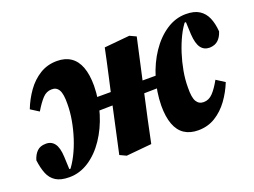

<svg xmlns="http://www.w3.org/2000/svg" viewBox="-86 -703 1194 903"><g transform="rotate(-20 511.0 -252.0)"><path d="M127 15Q84 15 59.5 -0.5Q35 -16 23.5 -44.5Q12 -73 7 -113Q15 -140 31 -155.5Q47 -171 74 -171Q102 -172 118 -151Q134 -130 136 -83L139 -12L132 -21H158L136 -10Q158 -37 176 -72.5Q194 -108 207 -148.5Q220 -189 227.5 -231Q235 -273 235 -312Q236 -362 224 -382.5Q212 -403 188 -402Q162 -402 142.5 -381Q123 -360 101 -323L60 -349Q78 -395 105.5 -433.5Q133 -472 171 -495.5Q209 -519 257 -519Q298 -519 326 -500Q354 -481 368 -443.5Q382 -406 382 -350Q381 -279 361 -214Q341 -149 306 -97Q271 -45 225 -15Q179 15 127 15ZM322 -231 323 -295H723L722 -238ZM414 12 382 -3 441 -274Q453 -326 461.5 -365.5Q470 -405 477.5 -438Q485 -471 491 -502L618 -514L650 -499L590 -228Q577 -171 565 -114.5Q553 -58 541 0ZM772 15Q731 15 703 -3.5Q675 -22 661 -59.5Q647 -97 647 -153Q648 -223 668 -288.5Q688 -354 723 -406Q758 -458 804 -488.5Q850 -519 902 -519Q944 -519 969 -503Q994 -487 1006.5 -458Q1019 -429 1022 -389Q1014 -363 998 -348Q982 -333 955 -332Q927 -332 911.5 -353Q896 -374 893 -421L890 -491L897 -483H870L892 -493Q870 -467 852.5 -431Q835 -395 822 -354.5Q809 -314 801.5 -272.5Q794 -231 794 -191Q793 -141 805 -121Q817 -101 841 -101Q867 -101 887 -122Q907 -143 928 -181L970 -154Q952 -109 924 -70.5Q896 -32 858 -8.5Q820 15 772 15Z"/></g></svg>

Font: Source Serif 4 Black
Style: Italic
Weight: 900
Italic angle: -12°
Designer: Frank Grießhammer
Foundry: Adobe Systems Incorporated
Version: Version 4.004;hotconv 1.0.116;makeotfexe 2.5.65601